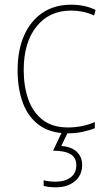

<svg xmlns="http://www.w3.org/2000/svg" viewBox="-20 -558 454 818"><path d="M269 10Q195 10 147.5 -24.5Q100 -59 77.5 -119.5Q55 -180 55 -259Q55 -344 82.5 -406.5Q110 -469 161 -503.5Q212 -538 283 -538Q341 -538 387 -516L381 -492Q357 -503 332.5 -508Q308 -513 283 -513Q190 -513 135.5 -445Q81 -377 81 -260Q81 -190 100.5 -135Q120 -80 161.5 -47.5Q203 -15 270 -15Q300 -15 329.5 -21Q359 -27 384 -38V-12Q363 -3 333 3.5Q303 10 269 10ZM330 145Q330 188 299 214Q268 240 219 240Q188 240 166 234V210Q187 216 219 216Q256 216 280.5 198Q305 180 305 146Q305 113 280 98.5Q255 84 206 84L246 0H272L241 64Q284 67 307 88.5Q330 110 330 145Z"/></svg>

Font: Noto Sans Myanmar SemiCondensed Thin
Style: Regular
Weight: 100
Width: 4
Designer: Monotype Design Team
Foundry: Monotype Imaging Inc.
Version: Version 2.107; ttfautohint (v1.8.4.7-5d5b)